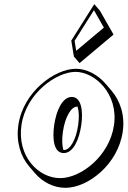

<svg xmlns="http://www.w3.org/2000/svg" viewBox="-20 -860 616 927"><path d="M68.6 -256C56.7 -174 80.1 -104 121.4 -55.8L148.6 -24C186.9 20.7 240.5 46.8 295.8 46.8C404.6 46.8 549.9 -66.2 572.6 -224.2C584.4 -305.8 559 -374.8 517.8 -423L490.5 -454.8C450.9 -501.1 396.7 -528 346.8 -528C243.8 -528 91.6 -416 68.6 -256ZM324.2 -664 336.8 -587 364 -555.2 528.2 -693.2 462.5 -808.2 435.2 -840ZM354.8 -345C361.2 -323.5 362.7 -292.5 357.4 -256C347.3 -186 319 -136 289.9 -136C288.5 -136 287.1 -136.1 285.7 -136.3C279.5 -157.7 278.6 -188.3 283.8 -224.2C294 -295.2 323.6 -345.2 351.9 -345.2C352.8 -345.2 353.8 -345.1 354.8 -345ZM340.1 -662.8 433.5 -810.8 481.5 -726.8 347.9 -614.6ZM83.6 -256C105.4 -407.8 250.8 -513 344.7 -513C437.2 -513 552.3 -407.8 530.4 -256C508.7 -105.9 370.2 0 270.7 0C165 0 61.9 -105.7 83.6 -256ZM241.7 -256.6C231.9 -188.8 239.6 -121 287.7 -121C334.7 -121 362.7 -188.5 372.4 -256C382.3 -324.8 372.5 -392 326.8 -392C280.7 -392 251.6 -325.3 241.7 -256.6Z"/></svg>

Font: Blink
Style: 3DObl
Weight: 400
Designer: Mew Too
Foundry: Cannot Into Space Fonts
Version: Version 001.000